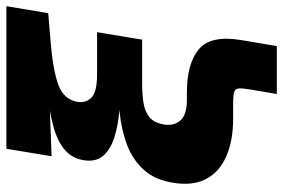

<svg xmlns="http://www.w3.org/2000/svg" viewBox="-166 -602 908 616"><g transform="rotate(-90 288.0 -294.0)"><path d="M294.4 140.1 308.6 56.6Q313 30.8 312.3 18.8Q311.5 6.8 300.8 3.4Q290 0 263.7 0H216.3Q144 0 94 -22.2Q43.9 -44.4 21.7 -86.9Q-0.5 -129.4 9.3 -190.4Q18.6 -251.5 51.8 -287.4Q85 -323.2 132.3 -340.8Q179.7 -358.4 232.7 -363.8Q285.6 -369.1 334.5 -369.1L333.5 -361.3Q287.1 -361.3 240.2 -365.2Q193.4 -369.1 155.3 -381.1Q117.2 -393.1 96.4 -416.7Q75.7 -440.4 82 -479.5Q87.9 -517.1 116 -540.8Q144 -564.5 193.6 -577.6Q243.2 -590.8 312.5 -598.1L318.4 -590.8L94.7 -582.5L118.7 -727.5H576.2L553.7 -593.3L465.3 -585.9Q374.5 -578.6 326.4 -561.8Q278.3 -544.9 269.5 -501.5Q264.2 -474.1 282 -455.3Q299.8 -436.5 358.9 -436.5H492.7L468.8 -292H329.1Q293.5 -292 265.9 -287.6Q238.3 -283.2 220.7 -269Q203.1 -254.9 197.3 -226.1Q190.4 -192.9 208.3 -170.7Q226.1 -148.4 274.9 -148.4H298.8Q392.1 -148.4 438 -110.1Q483.9 -71.8 467.3 26.4L448.2 140.1Z"/></g></svg>

Font: Inter 17pt Black
Style: Italic
Weight: 900
Italic angle: -9.3988°
Version: Version 4.001;git-66647c0bb